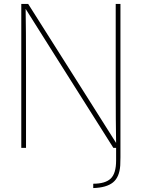

<svg xmlns="http://www.w3.org/2000/svg" viewBox="-20 -750 719 974"><path d="M591 48Q591 75 590 89Q586 149 553 175.5Q520 202 453 204V182Q514 182 541.5 156Q569 130 569 64V0H555L260 -467L110 -705Q112 -610 112 -406V0H88V-730H123L411 -275Q442 -225 501 -132.5Q560 -40 569 -25Q567 -120 567 -324V-730H591Z"/></svg>

Font: Nacelle Thin
Style: Regular
Weight: 100
Designer: Sora Sagano
Foundry: Sora Sagano
Version: Version 1.000;FEAKit 1.0